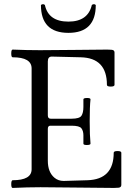

<svg xmlns="http://www.w3.org/2000/svg" viewBox="-20 -902 643 925"><path d="M34.2 0ZM441.4 -877.9Q441.4 -743.7 309.6 -743.7Q177.2 -743.7 177.2 -877.9Q181.2 -881.8 187.5 -881.8Q192.4 -881.8 196.3 -877.9Q213.4 -797.9 309.6 -797.9Q403.8 -797.9 422.4 -877.9Q426.3 -881.8 432.6 -881.8Q437.5 -881.8 441.4 -877.9ZM132.3 -86.4V-572.3Q132.3 -626 41 -626Q34.2 -626 34.2 -644.5Q34.2 -663.1 41 -663.1Q109.4 -660.2 173.1 -660.2Q236.8 -660.2 344.2 -661.6Q451.7 -663.1 496.6 -663.1Q521.5 -663.1 526.6 -659.7Q531.7 -656.2 531.7 -649.9V-493.2Q531.7 -484.9 513.4 -484.9Q495.1 -484.9 495.1 -493.2Q495.1 -623 369.1 -626L230.5 -629.4Q210.4 -629.9 210.4 -606V-346.2Q210.4 -330.1 224.1 -330.1H324.7Q362.8 -330.1 372.3 -344.2Q381.8 -358.4 381.8 -387.2V-423.3Q381.8 -429.7 398.9 -429.9Q416 -430.2 416 -423.3Q412.1 -388.7 412.1 -318.8Q412.1 -249 416 -210Q416 -203.6 398.9 -203.4Q381.8 -203.1 381.8 -210V-250Q381.8 -271 372.3 -283.7Q362.8 -296.4 324.7 -296.4H222.7Q210.4 -296.4 210.4 -281.2V-127.9Q210.4 -72.8 242.2 -45.9Q260.7 -30.3 286.6 -30.3L401.4 -33.7Q527.8 -37.6 527.8 -166Q527.8 -174.3 546.1 -174.3Q564.5 -174.3 564.5 -166V-11.2Q564.5 1 550.8 2.4Q543 3.4 528.8 3.4Q472.2 3.4 355.2 1.7Q238.3 0 175.3 0Q112.3 0 41 3.4Q34.2 3.4 34.2 -14.9Q34.2 -33.2 41 -33.7Q132.3 -33.7 132.3 -86.4Z"/></svg>

Font: Junicode
Style: Regular
Weight: 400
Designer: Peter S. Baker
Foundry: Briery Creek Software
Version: Version 0.7.2